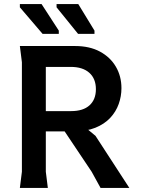

<svg xmlns="http://www.w3.org/2000/svg" viewBox="-20 -927 702 947"><path d="M78 0 88 -80V-620L78 -700H350Q422 -700 473 -672.5Q524 -645 551.5 -598Q579 -551 579 -492Q579 -452 565.5 -414Q552 -376 523.5 -345.5Q495 -315 450.5 -297Q406 -279 343 -279H206V-80L216 0ZM476 0 432 -80 268 -325H369L451 -257L618 0ZM206 -379H331Q390 -379 421.5 -407.5Q453 -436 453 -487Q453 -539 420.5 -568Q388 -597 329 -597H206ZM446 -760H365L259 -891V-907H366L446 -776ZM270 -760H190L78 -891V-907H185L270 -776Z"/></svg>

Font: AR One Sans SemiBold
Style: Regular
Weight: 600
Designer: Niteesh Yadav
Foundry: Niteesh Yadav
Version: Version 1.001;gftools[0.9.33]